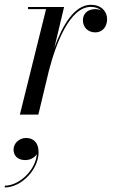

<svg xmlns="http://www.w3.org/2000/svg" viewBox="-64 -490 516 821"><path d="M133 -451 21 0H100L145 -187.5C175.5 -304.5 234 -460.5 324.5 -460.5C343.5 -460.5 358.5 -454.5 368.5 -445.5C361.5 -449 352.5 -451 343 -451C310 -451 290.5 -430.5 290.5 -403.5C290.5 -373.5 312 -351.5 343.5 -351.5C375.5 -351.5 394 -377 394 -408.5C394 -442 368 -469.5 324.5 -469.5C254.5 -469.5 203 -382 168.5 -286L210 -460H56V-451ZM-6 149.5C-6 174 9.5 194.5 44 194.5C65 194.5 84 184.5 93.5 169C88.5 237.5 18.5 304 -43.5 304V311.5C28.5 311.5 101 233.5 101 161.5C101 119.5 79 100 47.5 100C17 100 -6 123.5 -6 149.5Z"/></svg>

Font: Bodoni* 24pt
Style: Italic
Weight: 400
Italic angle: -13°
Version: Version 2.3